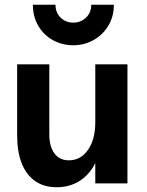

<svg xmlns="http://www.w3.org/2000/svg" viewBox="-20 -770 615 806"><path d="M52 -201V-500H187V-207Q187 -155 208.5 -126Q230 -97 269 -97Q319 -97 349.5 -141Q380 -185 380 -257L406 -207Q406 -141 382.5 -90.5Q359 -40 316.5 -12Q274 16 218 16Q165 16 128 -9.5Q91 -35 71.5 -83.5Q52 -132 52 -201ZM380 -500H515V0H380ZM118 -750H213Q213 -717 234.5 -696Q256 -675 287.5 -675Q319 -675 341 -696Q363 -717 363 -750H458Q458 -701 435 -662.5Q412 -624 373 -602Q333.9 -580 287.5 -580Q241.1 -580 202 -601.5Q163 -623 140.5 -662Q118 -701 118 -750Z"/></svg>

Font: Uncut Sans Variable
Style: Regular
Weight: 400
Designer: Kasper Nordkvist
Foundry: UNCUT.wtf
Version: Version 1.304;Glyphs 3.2 (3246)